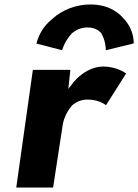

<svg xmlns="http://www.w3.org/2000/svg" viewBox="-20 -833 619 860"><path d="M295 -518 294 -520H128L127 -519L53 6L54 7H217L218 6L261 -274C262 -284 272 -326 301 -358V-359C318 -375 342 -387 372 -387C413 -387 441 -372 455 -362L545 -504C539 -508 500 -535 442 -535C392 -535 350 -506 323 -480L316 -472C311 -467 307 -463 306 -461V-460L286 -435ZM300 -681V-682L302 -684C320 -699 343 -710 372 -710C400 -710 420 -700 434 -684L435 -682V-681C451 -654 454 -622 454 -608L577 -638L579 -639C579 -677 565 -713 541 -742L534 -750C500 -789 451 -813 386 -813C320 -813 260 -789 216 -750L208 -743C176 -715 156 -684 143 -638L258 -608C262 -620 272 -651 300 -681ZM323 -475Z"/></svg>

Font: Hussar Woodtype
Style: SeBdObl
Weight: 900
Foundry: Cannot Into Space Fonts
Version: Version 1.07